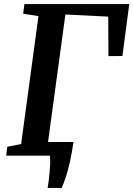

<svg xmlns="http://www.w3.org/2000/svg" viewBox="-20 -763 654 941"><path d="M213.5 158Q216.5 141.5 218.8 122.5Q221 103.5 223 83.5Q225 63.5 225.8 42.5Q226.5 21.5 225 0L179.5 -67H340Q332 -11.5 322.5 30.8Q313 73 302.8 104.2Q292.5 135.5 282.5 158ZM10.5 0 15.5 -43.5 83.5 -57 168.5 -684 93.5 -696 99.5 -743H613.5L580 -488.5L511.5 -488L510.5 -681.5L300.5 -692L214 -57L327 -43.5L322.5 0Z"/></svg>

Font: Merriweather 20pt SemiBold
Style: Italic
Weight: 600
Italic angle: -7.8°
Version: Version 2.101